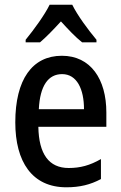

<svg xmlns="http://www.w3.org/2000/svg" viewBox="-20 -786 513 816"><path d="M287 -766H191C170 -723 125 -661 89 -617V-606H150C176 -628 207 -660 239 -695C270 -661 300 -629 329 -606H390V-617C354 -660 309 -721 287 -766ZM243 -549C117 -549 45 -448 45 -266C45 -99 116 10 262 10C319 10 364 -1 409 -25V-110C362 -83 321 -72 272 -72C188 -72 145 -131 143 -247H432V-308C432 -450 365 -549 243 -549ZM244 -471C307 -471 337 -407 337 -322H145C150 -422 185 -471 244 -471Z"/></svg>

Font: Noto Sans Khmer UI Condensed Medium
Style: Regular
Weight: 500
Width: 3
Designer: Danh Hong and the Monotype Design Team
Foundry: Monotype Imaging Inc.
Version: Version 2.002